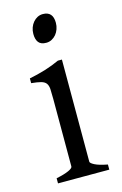

<svg xmlns="http://www.w3.org/2000/svg" viewBox="-106 -710 482 759"><g transform="rotate(-15 135.5 -331.0)"><path d="M34.2 0V-21Q67.4 -27.8 85 -35.9Q102.5 -43.9 102.5 -50.8V-327.1Q102.5 -352.1 101.6 -367.4Q100.6 -382.8 94.2 -391.4Q87.9 -399.9 74 -403.8Q60.1 -407.7 34.2 -410.2V-429.7Q49.3 -432.6 66.2 -436.8Q83 -440.9 99.6 -446Q116.2 -451.2 131.3 -457Q146.5 -462.9 159.2 -468.8H175.8V-50.8Q175.8 -44.9 192.1 -36.4Q208.5 -27.8 244.1 -21V0ZM190.4 -615.7Q190.4 -602.1 186 -589.8Q181.6 -577.6 174.1 -568.6Q166.5 -559.6 156.2 -554.2Q146 -548.8 133.8 -548.8Q111.8 -548.8 102.3 -561Q92.8 -573.2 92.8 -595.7Q92.8 -609.4 97.2 -621.6Q101.6 -633.8 109.4 -642.8Q117.2 -651.9 127.2 -657Q137.2 -662.1 148.9 -662.1Q190.4 -662.1 190.4 -615.7Z"/></g></svg>

Font: Gentium Plus APac
Style: Regular
Weight: 400
Designer: J. Victor Gaultney, Annie Olsen, Iska Routamaa, Becca Hirsbrunner
Foundry: SIL International
Version: Version 5.000